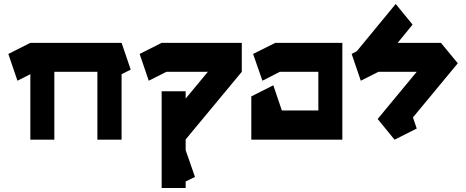

<svg xmlns="http://www.w3.org/2000/svg" viewBox="-20 -948 2351 968"><path d="M133 -732H471H593L639 -597L593 -574V-244H471V-586H254V-244H133V-574L68 -541L22 -676Z M795 -732H1199V-586L916 -245V-191L963 -56L916 -33V0H851H795V-305V-488H916V-451L1028 -586H819L730 -541L684 -676Z M1368 -732H1595H1706V-244H1585H1368H1247V-391V-462L1358 -518L1401 -391H1585V-586H1391L1303 -541L1256 -676Z M1975 -928 2060 -824 1985 -732H2203L2288 -629L2062 -356L2081 -300L1970 -244H1969L1884 -348L2081 -586H1888L1799 -541L1753 -676L1779 -690Z"/></svg>

Font: PatchSerif
Style: Regular
Weight: 400
Version: Version 1.1